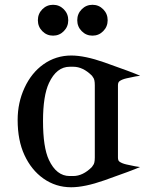

<svg xmlns="http://www.w3.org/2000/svg" viewBox="-20 -770 625 802"><path d="M321.3 -639.9Q302.7 -658.7 302.7 -685.5Q302.7 -712.4 321.3 -731.2Q339.8 -750 366.2 -750Q392.6 -750 411.1 -731.2Q429.7 -712.4 429.7 -685.5Q429.7 -658.7 411.1 -639.9Q392.6 -621.1 366.2 -621.1Q339.8 -621.1 321.3 -639.9ZM156.7 -639.9Q138.2 -658.7 138.2 -685.5Q138.2 -712.4 156.7 -731.2Q175.3 -750 201.7 -750Q228 -750 246.6 -731.2Q265.1 -712.4 265.1 -685.5Q265.1 -658.7 246.6 -639.9Q228 -621.1 201.7 -621.1Q175.3 -621.1 156.7 -639.9ZM159.7 -264.6Q159.7 -154.8 184.1 -102.5Q215.8 -34.7 271 -34.7Q278.3 -34.7 285.6 -34.7Q326.2 -34.7 363.8 -72.3L368.7 -79.6Q376 -87.4 376 -112.3V-413.6Q376 -438.5 369.1 -446.3L364.3 -453.6Q326.7 -491.2 286.1 -491.2Q278.8 -491.2 271.5 -491.2Q216.3 -491.2 184.6 -423.3Q159.7 -370.1 159.7 -264.6ZM53.7 -269Q53.7 -341.3 82.5 -403.3Q111.3 -465.8 161.6 -501.5Q213.4 -538.1 277.8 -538.1Q334 -538.1 416 -509.3Q533.7 -467.8 565.4 -453.6Q554.7 -453.1 508.8 -442.9Q489.3 -438.5 479 -430.7Q472.7 -425.8 472.7 -413.6V-112.3Q472.7 -99.6 478.5 -95.2Q488.8 -87.4 508.3 -83Q554.2 -72.8 564.9 -72.3Q533.2 -58.1 415.5 -16.6Q333.5 12.2 277.3 12.2Q212.9 12.2 161.1 -24.4Q110.8 -60.1 82 -122.6Q53.7 -183.6 53.7 -269Z"/></svg>

Font: Modern Antiqua
Style: Regular
Weight: 500
Version: Version 1.0